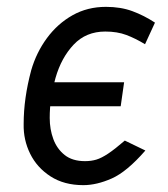

<svg xmlns="http://www.w3.org/2000/svg" viewBox="-20 -530 490 560"><path d="M121 -220 131 -290H342L332 -220ZM223 10Q167 10 127.5 -15.5Q88 -41 68 -81.5Q48 -122 49 -168Q49 -206 54.5 -245Q60 -284 71 -325Q86 -377 117 -419Q148 -461 191.5 -485.5Q235 -510 289 -510Q332 -510 366 -497.5Q400 -485 432 -464L403 -401Q375 -418 348.5 -428Q322 -438 287 -438Q231 -438 195 -400Q159 -362 142 -303Q133 -270 129 -242.5Q125 -215 125 -186Q125 -153 135.5 -124.5Q146 -96 168.5 -78Q191 -60 228 -60Q246 -60 261 -64.5Q276 -69 295.5 -82Q315 -95 344 -120L404 -91Q350 -29 306 -9.5Q262 10 223 10Z"/></svg>

Font: Finlandica
Style: Italic
Weight: 400
Italic angle: -8°
Designer: Niklas Ekholm, Juho Hiilivirta, Jaakko Suomalainen
Foundry: Helsinki Type Studio
Version: Version 1.064